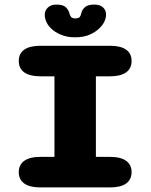

<svg xmlns="http://www.w3.org/2000/svg" viewBox="-20 -819 659 839"><path d="M157 0Q110 0 86 -17.2Q62 -34.5 62 -66.5Q62 -99 86 -116.2Q110 -133.5 157 -133.5H218V-485.5H157Q110 -485.5 86 -502.8Q62 -520 62 -552.5Q62 -585 86 -602Q110 -619 157 -619H460Q507.5 -619 531.2 -602Q555 -585 555 -552.5Q555 -520 531.2 -502.8Q507.5 -485.5 460 -485.5H399V-133.5H460Q507.5 -133.5 531.2 -116.2Q555 -99 555 -66.5Q555 -34.5 531.2 -17.2Q507.5 0 460 0ZM392.5 -799Q417 -799 430.2 -786.8Q443.5 -774.5 443.5 -755Q443.5 -742 436.8 -726.2Q430 -710.5 414 -695Q397 -678.5 371 -667.2Q345 -656 308.5 -656Q276.5 -656 252.8 -664.8Q229 -673.5 212 -687Q192 -703 183.8 -720.8Q175.5 -738.5 175.5 -753.5Q175.5 -773 189.2 -786Q203 -799 226 -799Q256 -799 268.2 -786.8Q280.5 -774.5 283.5 -760Q285.5 -752 290.2 -745.2Q295 -738.5 309.5 -738.5Q324 -738.5 328.8 -745.2Q333.5 -752 335 -760Q337.5 -774.5 350 -786.8Q362.5 -799 392.5 -799Z"/></svg>

Font: Sono Monospace ExtraBold
Style: Regular
Weight: 800
Version: Version 2.112